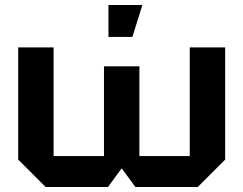

<svg xmlns="http://www.w3.org/2000/svg" viewBox="-20 -750 976 770"><path d="M539 -484V-124H741V-560H883V-110L773 0H523L468 -75L413 0H163L53 -110V-560H195V-124H397V-484ZM415 -602V-730H551L511 -602Z"/></svg>

Font: Tektur SemiBold
Style: Regular
Weight: 600
Designer: Adam Jagosz
Foundry: Adam Jagosz
Version: Version 1.005;gftools[0.9.30]